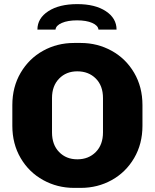

<svg xmlns="http://www.w3.org/2000/svg" viewBox="-20 -904 753 934"><path d="M40 -292V-393Q40 -481 80.5 -550Q121 -619 189.5 -657Q258 -695 340 -695H373Q454 -695 523 -657Q592 -619 632.5 -550Q673 -481 673 -393V-292Q673 -204 632.5 -135Q592 -66 523.5 -28Q455 10 373 10H340Q259 10 190 -28Q121 -66 80.5 -135Q40 -204 40 -292ZM481 -260V-427Q481 -487 446 -522Q411 -557 356 -557Q302 -557 267.5 -521.5Q233 -486 233 -427V-260Q233 -200 267.5 -164.5Q302 -129 356 -129Q411 -129 446 -164.5Q481 -200 481 -260ZM547 -760H459Q457 -780 428.5 -792.5Q400 -805 355 -805Q310 -805 281 -792.5Q252 -780 250 -760H162Q162 -815 215 -849.5Q268 -884 356 -884Q443 -884 495 -849.5Q547 -815 547 -760Z"/></svg>

Font: Chivo ExtraBold
Style: Regular
Weight: 800
Designer: Hector Gatti
Foundry: Omnibus-Type
Version: Version 1.007